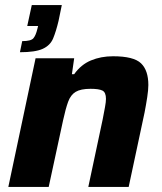

<svg xmlns="http://www.w3.org/2000/svg" viewBox="-20 -741 643 761"><path d="M59 -534 68 -578Q103 -578 112.5 -589.5Q122 -601 128 -626L131 -638H88L106 -721H225L212 -658Q202 -616 190.5 -588.5Q179 -561 149.5 -547.5Q120 -534 59 -534ZM13 0 121 -510H274L265 -447H274Q301 -485 340.5 -501.5Q380 -518 428 -518Q510 -518 539 -490Q568 -462 568 -404Q568 -385 563.5 -355.5Q559 -326 553 -295L490 0H330L387 -268Q392 -294 396 -315.5Q400 -337 400 -349Q400 -375 386 -382Q372 -389 339 -389Q300 -389 280 -377Q260 -365 250 -337.5Q240 -310 230 -264L173 0Z"/></svg>

Font: Saira
Style: Bold Italic
Weight: 700
Italic angle: -12°
Designer: Hector Gatti with collaboration of the Omnibus-Type team
Foundry: Omnibus-Type
Version: Version 1.100; ttfautohint (v1.8.3)